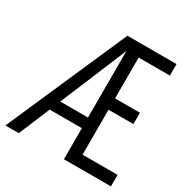

<svg xmlns="http://www.w3.org/2000/svg" viewBox="-161 -834 938 969"><g transform="rotate(30 308.0 -350.0)"><path d="M0 0 307 -700H593V-633H411V-395H556V-329H411V-67H615V0H341V-633Q337.5 -622.5 333.8 -612.8Q330 -603 326 -594L78 0ZM126 -181 161 -243H357V-181Z"/></g></svg>

Font: Overpass Mono Light
Style: Regular
Weight: 300
Monospace: yes
Designer: Delve Withrington, Dave Bailey
Foundry: Delve Fonts LLC
Version: Version 4.000